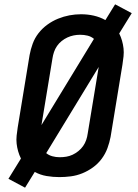

<svg xmlns="http://www.w3.org/2000/svg" viewBox="-20 -812 640 889"><path d="M96 57 19 16 77 -78Q69 -94 64 -111.5Q59 -129 57 -147Q55 -165 57 -184Q59 -203 62 -222L117 -557Q122 -584 131.5 -610Q141 -636 158.5 -658.5Q176 -681 199.5 -698Q223 -715 249 -725.5Q275 -736 301.5 -741Q328 -746 355 -746Q386 -746 414.5 -739.5Q443 -733 468 -719L513 -792L590 -751L532 -657Q540 -641 545 -623.5Q550 -606 552 -588Q554 -570 552 -551Q550 -532 547 -513L492 -178Q487 -152 477.5 -126Q468 -100 451 -77Q434 -54 410.5 -37Q387 -20 361 -9.5Q335 1 308 4.5Q281 8 255 8Q225 8 195.5 3Q166 -2 141 -16ZM172 -233 415 -632Q415 -632 415 -632Q415 -632 415 -632Q402 -643 385.5 -647Q369 -651 351 -651Q336 -651 321 -648Q306 -645 292 -638.5Q278 -632 265.5 -622Q253 -612 244 -599Q235 -586 230 -571Q225 -556 223 -542ZM256 -84Q272 -84 287 -86.5Q302 -89 316 -95.5Q330 -102 343 -112.5Q356 -123 365 -136Q374 -149 379 -163.5Q384 -178 386 -193L437 -502L194 -103Q206 -93 222.5 -88.5Q239 -84 256 -84Z"/></svg>

Font: Iosevka Slab SmBdExObl
Style: Regular
Weight: 600
Width: 7
Italic angle: -9°
Monospace: yes
Designer: Belleve Invis
Foundry: Belleve Invis
Version: Version 11.1.0; ttfautohint (v1.8.3)